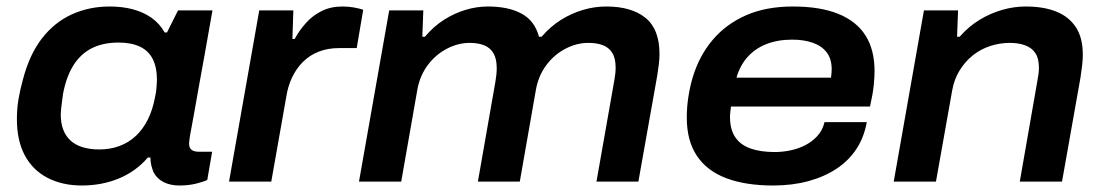

<svg xmlns="http://www.w3.org/2000/svg" viewBox="-20 -559 3399 591"><path d="M232 12Q172 12 126.5 -11.5Q81 -35 56.5 -80.5Q32 -126 32 -193Q32 -225 37 -254Q42 -283 50 -312Q70 -390 108.5 -440Q147 -490 200.5 -514.5Q254 -539 318 -539Q356 -539 388.5 -530.5Q421 -522 446 -504.5Q471 -487 487 -459H494L528 -527H634L611 -397Q601 -341 593 -297.5Q585 -254 579.5 -221.5Q574 -189 569.5 -166.5Q565 -144 563.5 -132Q562 -120 562 -118Q562 -104 569.5 -98Q577 -92 591 -92H633L618 -5Q608 0 584.5 6Q561 12 532 12Q505 12 484.5 2Q464 -8 453 -28Q449 -37 446 -49Q443 -61 443 -74H435Q398 -31 345.5 -9.5Q293 12 232 12ZM286 -99Q319 -99 347.5 -109.5Q376 -120 398 -140.5Q420 -161 435 -191Q450 -221 457 -259Q460 -272 461 -282Q462 -292 462.5 -300.5Q463 -309 463 -315Q463 -352 450 -377.5Q437 -403 410.5 -415.5Q384 -428 345 -428Q297 -428 262.5 -410.5Q228 -393 206 -358Q184 -323 174 -270Q172 -255 170.5 -243Q169 -231 168 -222.5Q167 -214 167 -207Q167 -154 197 -126.5Q227 -99 286 -99Z M685 0 778 -527H883L880 -439H887Q901 -465 921.5 -488Q942 -511 970 -525Q998 -539 1034 -539Q1053 -539 1069.5 -536Q1086 -533 1098 -529L1078 -411H1024Q989 -411 961 -400Q933 -389 912.5 -368.5Q892 -348 879 -320.5Q866 -293 861 -260L815 0Z M1085 0 1178 -527H1283L1280 -446H1288Q1315 -478 1346.5 -498Q1378 -518 1412.5 -528.5Q1447 -539 1482 -539Q1545 -539 1585.5 -517Q1626 -495 1639 -446H1647Q1675 -478 1707 -498Q1739 -518 1774.5 -528.5Q1810 -539 1846 -539Q1924 -539 1967 -504Q2010 -469 2010 -393Q2010 -378 2008 -361Q2006 -344 2003 -326L1945 0H1816L1871 -312Q1873 -323 1874 -332.5Q1875 -342 1875 -351Q1875 -380 1864.5 -396.5Q1854 -413 1835.5 -420Q1817 -427 1791 -427Q1755 -427 1720.5 -409Q1686 -391 1662 -359Q1638 -327 1630 -285L1580 0H1451L1505 -308Q1507 -320 1508 -330Q1509 -340 1509 -349Q1509 -378 1499 -395Q1489 -412 1470.5 -419.5Q1452 -427 1426 -427Q1390 -427 1355.5 -409Q1321 -391 1297 -359Q1273 -327 1265 -285L1215 0Z M2360 12Q2275 12 2215.5 -10.5Q2156 -33 2125 -79.5Q2094 -126 2094 -197Q2094 -230 2099 -261.5Q2104 -293 2112 -320Q2132 -387 2173.5 -436Q2215 -485 2276.5 -512Q2338 -539 2421 -539Q2504 -539 2560 -516.5Q2616 -494 2644 -450Q2672 -406 2672 -340Q2672 -322 2669.5 -296.5Q2667 -271 2658 -231H2230Q2229 -222 2228 -214Q2227 -206 2227 -199Q2227 -161 2243 -137Q2259 -113 2290 -102Q2321 -91 2365 -91Q2388 -91 2412.5 -96Q2437 -101 2458.5 -112Q2480 -123 2496 -140.5Q2512 -158 2518 -183H2648Q2640 -137 2616.5 -101Q2593 -65 2555.5 -40Q2518 -15 2468.5 -1.5Q2419 12 2360 12ZM2247 -320H2538Q2539 -328 2539.5 -334.5Q2540 -341 2540 -346Q2540 -378 2524.5 -398Q2509 -418 2481.5 -427.5Q2454 -437 2419 -437Q2374 -437 2339.5 -423.5Q2305 -410 2281.5 -384Q2258 -358 2247 -320Z M2731 0 2824 -527H2929L2926 -446H2934Q2961 -477 2994.5 -497.5Q3028 -518 3064.5 -528.5Q3101 -539 3137 -539Q3192 -539 3231 -523.5Q3270 -508 3291.5 -475.5Q3313 -443 3313 -391Q3313 -375 3311 -358Q3309 -341 3306 -321L3249 0H3119L3173 -309Q3175 -320 3176.5 -330.5Q3178 -341 3178 -350Q3178 -379 3167 -395.5Q3156 -412 3135.5 -419.5Q3115 -427 3088 -427Q3058 -427 3028.5 -417.5Q2999 -408 2975 -389Q2951 -370 2934 -342.5Q2917 -315 2911 -281L2861 0Z"/></svg>

Font: Archivo SemiExpanded SemiBold
Style: Italic
Weight: 600
Width: 6
Italic angle: -10°
Designer: Hector Gatti
Foundry: Omnibus-Type
Version: Version 2.001